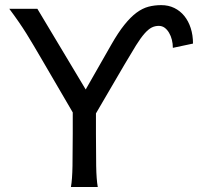

<svg xmlns="http://www.w3.org/2000/svg" viewBox="-20 -748 792 768"><path d="M671.4 -556.6Q671.4 -573.2 667.5 -588.9Q663.6 -604.5 656.2 -616.9Q648.9 -629.4 638.7 -637Q628.4 -644.5 615.2 -644.5Q599.6 -644.5 586.4 -637.7Q573.2 -630.9 558.1 -613.8Q543 -596.7 524.2 -566.7Q505.4 -536.6 478.5 -490.7L363.8 -294.4V-212.4Q363.8 -140.1 364.7 -84.7Q365.7 -29.3 371.1 0H263.7Q269 -29.3 270 -84.7Q271 -140.1 271 -212.4V-298.3L141.6 -520Q127.4 -543.9 114 -566.9Q100.6 -589.8 85.9 -613.3Q71.3 -636.7 54.4 -661.1Q37.6 -685.5 17.1 -712.9H129.4L322.8 -390.1L424.8 -568.8Q452.6 -617.7 477.5 -648.7Q502.4 -679.7 526.1 -697.3Q549.8 -714.8 574 -721.2Q598.1 -727.5 625 -727.5Q653.8 -727.5 677.2 -716.1Q700.7 -704.6 717.3 -684.1Q733.9 -663.6 742.9 -635.5Q752 -607.4 752 -573.7Z"/></svg>

Font: Andika Phon
Style: Regular
Weight: 400
Designer: Victor Gaultney, Annie Olsen, Julie Remington, Don Collingsworth, Eric Hays, Becca Hirsbrunner
Foundry: SIL International
Version: Version 5.000